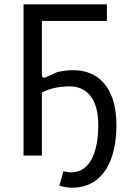

<svg xmlns="http://www.w3.org/2000/svg" viewBox="-20 -720 621 889"><path d="M313 149C459 149 519 20 519 -141C519 -329 422 -395 321 -395C297 -395 267 -392 245 -386L194 -363C182 -357 174 -361 174 -375V-623H475V-700H89V0H174V-291C200 -307 246 -320 302 -320C380 -320 435 -266 435 -141C435 -36 407 78 309 78C297 78 283 76 274 72L255 139C267 144 291 149 313 149Z"/></svg>

Font: Finlandica
Style: Regular
Weight: 400
Designer: Niklas Ekholm, Juho Hiilivirta, Jaakko Suomalainen
Foundry: Helsinki Type Studio
Version: Version 2.000;Glyphs 3.2 (3202)